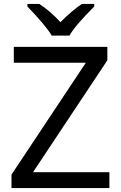

<svg xmlns="http://www.w3.org/2000/svg" viewBox="-20 -951 612 971"><path d="M533.2 0H38.1V-67.9L414.1 -633.8H49.8V-713.9H522.9V-646L147 -80.1H533.2ZM118.7 -931.2H178.7Q234.4 -895 285.6 -838.9Q347.2 -900.4 394.5 -931.2H456.5V-918Q356.4 -817.9 331.5 -771H241.7Q212.4 -820.8 118.7 -918Z"/></svg>

Font: Noto Sans Southeast Asian
Style: Regular
Weight: 400
Designer: Monotype Design Team
Foundry: Monotype Imaging Inc.
Version: Version 1.06 uh; ttfautohint (v1.4.1)